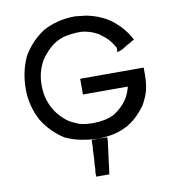

<svg xmlns="http://www.w3.org/2000/svg" viewBox="-95 -771 980 1070"><g transform="rotate(-10 394.5 -236.0)"><path d="M362.3 185.5Q364.3 180.7 364.3 175.8Q364.3 170.9 365.2 164.1Q365.2 153.3 365.2 141.6V140.6L366.2 139.6L368.2 116.2L369.1 93.8Q369.1 80.1 370.1 67.4Q371.1 54.7 372.1 48.8Q372.1 38.1 373 8.8H389.6H393.6H395.5H403.3V7.8Q356.4 5.9 312.5 -2.9Q268.6 -11.7 224.6 -32.2Q151.4 -79.1 104.5 -155.3V-156.2Q61.5 -236.3 60.5 -331.1Q43.9 -106.4 60.5 -334Q60.5 -432.6 100.6 -517.6L101.6 -518.6Q145.5 -592.8 216.8 -639.6L217.8 -640.6Q300.8 -685.5 400.4 -685.5H401.4Q432.6 -682.6 463.9 -678.7Q497.1 -671.9 523.4 -662.1Q552.7 -650.4 573.7 -638.7Q594.7 -627 615.2 -609.4Q663.1 -569.3 692.4 -518.6L702.1 -501L684.6 -492.2L683.6 -491.2L681.6 -489.3L680.7 -488.3L667 -481.4L658.2 -476.6Q652.3 -472.7 650.4 -471.7L643.6 -467.8L638.7 -463.9Q632.8 -460 627 -458L599.6 -447.3V-473.6Q587.9 -493.2 575.7 -509.8Q563.5 -526.4 546.9 -540Q530.3 -553.7 515.6 -564.5Q498 -574.2 480.5 -581.1Q443.4 -593.8 419.9 -594.7H418.9H398.4Q398.4 -594.7 395.5 -594.7Q362.3 -592.8 333 -586.9Q300.8 -580.1 271.5 -562.5Q245.1 -545.9 221.7 -521Q198.2 -496.1 184.6 -472.7Q151.4 -413.1 151.4 -342.8Q151.4 -341.8 151.4 -340.8Q151.4 -338.9 151.4 -335.9Q151.4 -266.6 183.6 -207Q198.2 -180.7 219.2 -157.7Q240.2 -134.8 265.6 -117.2Q286.1 -105.5 319.3 -91.8Q352.5 -82 401.4 -82Q469.7 -83 517.6 -107.4Q562.5 -134.8 592.8 -177.7Q614.3 -210.9 623 -249H369.1V-267.6V-270.5V-274.4V-283.2V-293V-298.8V-304.7V-312.5V-320.3V-337.9H728.5V-318.4V-315.4V-311.5V-310.5V-309.6V-305.7V-300.8V-297.9V-293.9Q728.5 -250 718.8 -209Q707 -168 684.6 -129.9Q662.1 -99.6 639.6 -77.1Q614.3 -52.7 584 -34.2L583 -33.2Q525.4 -2.9 474.1 2.9Q422.9 8.8 403.3 8.8H404.3H414.1H420.9H426.8H435.5H443.4H460.9V28.3Q460.9 34.2 444.3 156.2Q443.4 169.9 436.5 214.8H420.9H418.9H417H409.2H403.3H398.4H394.5H386.7H380.9H362.3V194.3V191.4V187.5Z"/></g></svg>

Font: LeFont
Style: Default
Weight: 400
Designer: Leryon MEDIA
Version: Version 1.0